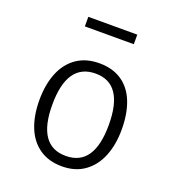

<svg xmlns="http://www.w3.org/2000/svg" viewBox="-137 -859 889 977"><g transform="rotate(20 307.5 -370.5)"><path d="M530.3 -269.2Q530.3 -188.2 504.9 -124.9Q479.5 -61.5 429.2 -25.6Q379 10.3 307.7 10.3Q235.4 10.3 185.4 -24.4Q135.4 -59 110.3 -121.5Q85.1 -184.1 85.1 -268.2Q85.1 -351.8 110.5 -414.9Q135.9 -477.9 186.4 -513.1Q236.9 -548.2 309.2 -548.2Q381.5 -548.2 431.3 -514.4Q481 -480.5 505.6 -417.9Q530.3 -355.4 530.3 -269.2ZM154.9 -268.2Q154.9 -46.2 307.7 -46.2Q460.5 -46.2 460.5 -269.2Q460.5 -492.3 309.2 -492.3Q154.9 -492.3 154.9 -268.2ZM439.5 -750.8V-699H174.4V-750.8Z"/></g></svg>

Font: Fira Code Fixed Light
Style: Regular
Weight: 300
Monospace: yes
Designer: Carrois Corporate, Edenspiekermann AG, Nikita Prokopov
Foundry: Carrois Corporate, Edenspiekermann AG, Nikita Prokopov
Version: Version 5.002